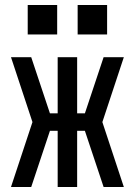

<svg xmlns="http://www.w3.org/2000/svg" viewBox="-20 -749 540 769"><path d="M476 0H395L320 -225H289V0H211V-225H180L105 0H24L110 -260L24 -520H105L180 -295H211V-520H289V-295H320L395 -520H476L390 -260ZM291 -611V-729H409V-611ZM91 -611V-729H209V-611Z"/></svg>

Font: Iosevka SS04
Style: Regular
Weight: 400
Monospace: yes
Designer: Belleve Invis
Foundry: Belleve Invis
Version: Version 19.0.0; ttfautohint (v1.8.4)